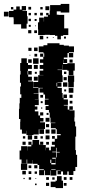

<svg xmlns="http://www.w3.org/2000/svg" viewBox="-67 -943 455 981"><path d="M162 -764H128V-793H127V-829H133V-853H157V-833H158V-858H178V-865H169V-877H181V-868H187V-889H189V-917H243V-923H287V-879H243V-885H223V-868H232V-867H261V-798H282V-764H256V-760H244V-742H226V-760H214V-764H188V-765H162ZM41 -797V-819H3V-848H2V-855H-21V-887H2V-894H16V-910H34V-894H44V-912H66V-890H48V-887H71V-860H74V-822H69V-797ZM165 -911H185V-891H165ZM78 -908H92V-894H78ZM-11 -907H1V-895H-11ZM139 -907H151V-895H139ZM-23 -859H-47V-883H-23ZM138 -878H152V-864H138ZM79 -877H91V-865H79ZM109 -877H121V-865H109ZM79 -847H91V-835H79ZM110 -846H120V-836H110ZM90 -816V-806H80V-816ZM117 -813V-809H113V-813ZM77 -789H93V-773H77ZM108 -788H122V-774H108ZM154 -760V-742H136V-760ZM270 -756V-746H260V-756ZM179 -755V-747H171V-755ZM207 -753V-749H203V-753ZM321 -152H327V-90H318V-69H308V-49H284V-67H277V-50H255V-67H245V-52H227V-70H242V-72H221V-46H191V-72H189V-48H163V-72H159V-48H133V-74H157V-78H133V-100H125V-106H101V-125H100V-107H72V-128H69V-108H43V-128H33V-174H41V-196H71V-174H72V-195H93V-203H78V-219H94V-204H99V-228H133V-204H138V-219H154V-203H139V-202H167V-175H168V-189H184V-175H193V-194H213V-203H198V-219H213V-234H225V-252H243V-258H223V-283H218V-288H193V-314H216V-316H191V-342H187V-368H183V-381H166V-401H181V-407H162V-435H181V-438H163V-460H155V-470H135V-492H152V-494H130V-467H105V-465H130V-437H111V-436H131V-406H111V-399H124V-383H111V-374H129V-353H138V-340H155V-322H138V-318H163V-284H135V-283H158V-259H134V-282H131V-256H104V-253H68V-275H67V-260H45V-281H36V-321H37V-335H30V-387H32V-415H34V-443H42V-461H36V-501H40V-520H35V-562H38V-581H36V-621H42V-645H70V-621H76V-611H96V-591H76V-581H74V-562H77V-551H96V-531H77V-527H102V-495H129V-498H103V-524H128V-559H155V-560H135V-582H154V-591H136V-611H154V-622H137V-640H154V-653H159V-670H155V-676H131V-706H155V-712H175V-722H237V-714H259V-710H285V-706H311V-676H285V-672H278V-649H259V-641H276V-621H256V-638H255V-616H277V-620H315V-582H308V-559H284V-582H277V-586H251V-612H250V-587H227V-585H250V-558H253V-524H227V-522H247V-500H227V-494H249V-468H253V-443H257V-460H275V-442H258V-435H280V-407H259V-404H279V-383H287V-400H305V-382H288V-379H314V-343H313V-322H317V-297H322V-245H318V-176H321ZM107 -700H125V-682H107ZM78 -699H94V-683H78ZM307 -672V-650H285V-672ZM138 -653V-669H154V-653ZM123 -668V-654H109V-668ZM88 -663V-659H84V-663ZM102 -645H130V-617H102ZM77 -640H95V-622H77ZM304 -639V-623H288V-639ZM106 -611H126V-591H106ZM77 -580H95V-562H77ZM260 -565V-577H272V-565ZM111 -566V-576H121V-566ZM312 -525H310V-497H282V-525H280V-557H312ZM126 -531H106V-551H126ZM274 -533H258V-549H274ZM255 -522H277V-500H255ZM225 -520H222V-502H225ZM284 -493H308V-469H284ZM271 -486V-476H261V-486ZM288 -459H304V-443H288ZM139 -458H153V-444H139ZM303 -428V-414H289V-428ZM141 -426H151V-416H141ZM149 -394V-388H143V-394ZM138 -369H154V-353H138ZM171 -356V-366H181V-356ZM186 -321H166V-341H186ZM184 -309V-293H168V-309ZM195 -282H217V-260H195ZM186 -261H166V-281H186ZM75 -252H97V-230H75ZM186 -231H166V-251H186ZM108 -233V-249H124V-233ZM199 -234V-248H213V-234ZM50 -235V-247H62V-235ZM140 -235V-247H152V-235ZM64 -203H48V-219H64ZM183 -218V-204H169V-218ZM222 -188H219V-168H200V-165H220V-139H223V-164H238V-167H222ZM195 -127H190V-110H195V-103H217V-110H218V-137H200V-132H217V-110H195ZM72 -75H40V-107H72ZM124 -83H108V-99H124ZM93 -84H79V-98H93ZM217 -79H195V-76H217ZM65 -52H47V-70H65ZM93 -54H79V-68H93ZM122 -55H110V-67H122ZM224 -43H248V-20H255V18H217V13H192V-15H217V-20H224ZM169 -24V-38H183V-24ZM273 -24H259V-38H273ZM303 -24H289V-38H303ZM92 -25H80V-37H92ZM200 -25V-37H212V-25ZM59 -28H53V-34H59ZM114 -29V-33H118V-29ZM184 7H168V-9H184ZM273 6H259V-8H273ZM120 3H112V-5H120Z"/></svg>

Font: Rubik-Storm
Style: Regular
Weight: 400
Designer: NaN (generative design), Hubert & Fischer (Rubik source font outlines)
Foundry: NaN, Hubert & Fischer
Version: Version 1.000